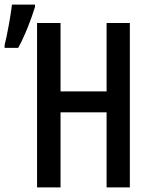

<svg xmlns="http://www.w3.org/2000/svg" viewBox="-57 -814 640 834"><path d="M-37 -618V-606H22C52 -660 81 -737 95 -784V-794H-5C-10 -750 -26 -660 -37 -618ZM104 0H206V-326H406V0H507V-714H406V-417H206V-714H104Z"/></svg>

Font: Noto Sans Mono SemiCondensed Medium
Style: Regular
Weight: 500
Width: 4
Designer: Monotype Design Team
Foundry: Monotype Imaging Inc.
Version: Version 2.014